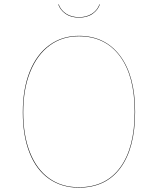

<svg xmlns="http://www.w3.org/2000/svg" viewBox="-20 -855 727 884"><path d="M602 -340Q602 -174 535 -82.5Q468 9 343 9Q264 9 205.5 -32Q147 -73 116 -151.5Q85 -230 85 -338Q85 -446 117 -525.5Q149 -605 207.5 -647.5Q266 -690 343 -690Q464 -690 533 -598Q602 -506 602 -340ZM87 -338Q87 -231 118 -153Q149 -75 206.5 -34Q264 7 343 7Q467 7 533.5 -84Q600 -175 600 -340Q600 -505 532 -596.5Q464 -688 343 -688Q266 -688 208.5 -645.5Q151 -603 119 -524Q87 -445 87 -338ZM248 -835H250Q260 -808 284.5 -792Q309 -776 344 -776Q379 -776 403.5 -792Q428 -808 438 -835H440Q431 -809 406.5 -791.5Q382 -774 344 -774Q306 -774 281.5 -791.5Q257 -809 248 -835Z"/></svg>

Font: FiraGO Two
Style: Regular
Weight: 100
Designer: bBox Type
Foundry: bBox Type GmbH
Version: Version 1.001